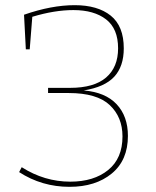

<svg xmlns="http://www.w3.org/2000/svg" viewBox="-20 -718 604 743"><path d="M475 -192Q475 -98 412.5 -46.5Q350 5 249 5Q142 5 54 -52L64 -71Q152 -15 252 -15Q343 -15 398.5 -60Q454 -105 454 -190Q454 -265 404.5 -311.5Q355 -358 246 -358H166V-378H251Q344 -378 390.5 -418Q437 -458 437 -531Q437 -607 390.5 -643Q344 -679 264 -679Q191 -679 105 -653L95 -527H80L73 -661Q179 -698 269 -698Q358 -698 408.5 -657.5Q459 -617 459 -531Q459 -461 422 -421Q385 -381 304 -368Q388 -361 431.5 -314.5Q475 -268 475 -192Z"/></svg>

Font: Bitter Pro Thin
Style: Regular
Weight: 250
Designer: Sol Matas, and Bitter project Authors
Foundry: Sol Matas
Version: Version 1.010